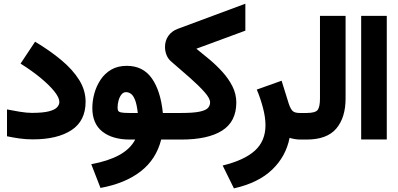

<svg xmlns="http://www.w3.org/2000/svg" viewBox="-20 -769 2194 1058"><path d="M18.6 -166Q48.8 -159.7 88.4 -153.3Q127.9 -147 154.8 -147Q216.3 -147 249.3 -155.5Q282.2 -164.1 294.7 -178Q307.1 -191.9 307.1 -207Q307.1 -230.5 280.3 -264.4Q253.4 -298.3 205.3 -338.4Q157.2 -378.4 93.3 -418.5L173.3 -539.1Q255.4 -490.2 318.1 -437.7Q380.9 -385.3 416.3 -328.4Q451.7 -271.5 451.7 -208.5Q451.7 -103 374 -52Q296.4 -1 161.1 -1Q121.6 -1 86.4 -6.1Q51.3 -11.2 18.6 -18.1Z M678.7 -406.2Q768.1 -406.2 816.7 -337.2Q865.2 -268.1 877.4 -146.5H907.7V0H868.2Q840.8 108.9 755.4 175.3Q669.9 241.7 533.7 266.6L482.9 135.7Q576.2 118.7 637 85.4Q697.8 52.2 725.1 0H695.8Q600.1 0 544.4 -43.7Q488.8 -87.4 488.8 -173.8Q488.8 -213.4 500 -254.2Q511.2 -294.9 534.2 -329.6Q557.1 -364.3 593 -385.3Q628.9 -406.2 678.7 -406.2ZM739.3 -146.5Q733.9 -194.3 723.9 -219Q713.9 -243.7 701.2 -252.4Q688.5 -261.2 674.3 -261.2Q659.2 -261.2 648.7 -247.6Q638.2 -233.9 633.1 -214.4Q627.9 -194.8 627.9 -176.3Q627.9 -166.5 630.6 -159.7Q633.3 -152.8 646.5 -149.7Q659.7 -146.5 690.9 -146.5Z M1282.2 -203.1Q1281.7 -98.6 1203.9 -49.3Q1126 0 979 0H888.2V-146.5H978.5Q1047.4 -146.5 1081.3 -154.1Q1115.2 -161.6 1126.5 -174.8Q1137.7 -188 1137.7 -204.6Q1137.7 -227.1 1106.9 -261.7Q1076.2 -296.4 1027.6 -339.4Q979 -382.3 924.3 -429.2Q906.2 -444.3 897.7 -465.8Q889.2 -487.3 889.2 -509.3Q889.2 -544.9 907.7 -571.3Q926.3 -597.7 959 -609.9L1332 -748.5V-600.1L1062 -500.5Q1097.2 -472.7 1135.5 -440.4Q1173.8 -408.2 1207 -371.3Q1240.2 -334.5 1261.2 -292.5Q1282.2 -250.5 1282.2 -203.1Z M1575.7 -9.3Q1555.7 92.8 1479.7 165.8Q1403.8 238.8 1269 269L1207 143.1Q1326.7 113.8 1384.8 60.8Q1442.9 7.8 1442.9 -79.1Q1442.9 -123 1428.7 -176.3Q1414.6 -229.5 1395 -275.4L1531.7 -324.2L1571.3 -197.3Q1582 -166 1594 -156.2Q1606 -146.5 1630.9 -146.5H1649.9V0H1636.2Q1619.1 0 1603.8 -2.7Q1588.4 -5.4 1575.7 -9.3Z M1630.4 0V-146.5H1669.9Q1717.8 -146.5 1730.5 -163.3Q1743.2 -180.2 1743.2 -226.1V-681.6H1884.3V-226.6Q1884.3 -121.1 1833 -60.5Q1781.7 0 1669.4 0Z M1970.2 -681.6H2111.3V-0.5H1970.2Z"/></svg>

Font: Vazir Black FD-UI
Style: Black-FD-UI
Weight: 900
Designer: Saber Rastikerdar
Foundry: Saber Rastikerdar
Version: Version 30.0.0